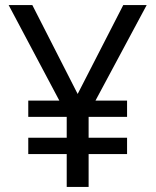

<svg xmlns="http://www.w3.org/2000/svg" viewBox="-20 -734 612 754"><path d="M285 -365 464 -714H556L355 -339H479V-275H328V-193H479V-129H328V0H242V-129H91V-193H242V-275H91V-339H213L14 -714H107Z"/></svg>

Font: Noto Sans Tagbanwa
Style: Regular
Weight: 400
Designer: Monotype Design Team
Foundry: Monotype Imaging Inc.
Version: Version 2.001; ttfautohint (v1.8.4.7-5d5b)